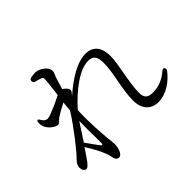

<svg xmlns="http://www.w3.org/2000/svg" viewBox="-182 -1050 1363 1363"><g transform="rotate(-45 500.0 -368.0)"><path d="M783 -24C866 -24 938 -79 984 -139C990 -148 990 -156 984 -164C978 -172 969 -170 959 -161C909 -119 862 -100 802 -100C752 -100 732 -120 732 -168C732 -222 744 -289 755 -353C765 -406 774 -458 774 -494C774 -591 729 -634 659 -634C570 -634 467 -566 379 -488C378 -488 381 -491 382 -492L387 -498C394 -506 403 -514 403 -528C403 -545 380 -563 365 -573C373 -602 381 -628 386 -643C390 -660 396 -672 401 -683C405 -692 409 -702 409 -715C409 -750 355 -792 313 -792C297 -792 282 -790 268 -787C256 -784 250 -778 251 -766C251 -755 257 -747 269 -745C285 -741 298 -738 305 -735C326 -729 328 -727 328 -709C327 -681 320 -629 313 -566C271 -544 170 -497 144 -497C126 -497 113 -508 102 -527C96 -538 91 -543 86 -542C81 -540 76 -533 77 -522C77 -510 78 -498 81 -487C92 -451 138 -414 166 -414C175 -414 185 -424 194 -433C200 -439 204 -444 215 -450C235 -463 269 -482 304 -500C302 -477 299 -452 297 -426C231 -322 125 -186 80 -143C62 -123 57 -109 57 -89C57 -66 72 -50 85 -50C99 -50 108 -62 124 -80C141 -103 162 -134 186 -170C216 -123 248 -64 255 -42C266 -19 269 -5 274 17C279 46 291 56 309 56C336 56 353 4 353 -29C353 -52 350 -73 347 -96C342 -154 332 -274 338 -390C433 -496 549 -585 637 -585C689 -585 705 -555 705 -495C705 -443 695 -389 684 -332C674 -276 663 -218 663 -161C663 -70 713 -24 783 -24ZM205 -196C233 -238 263 -284 291 -328C289 -273 290 -218 291 -173V-99C291 -91 283 -91 276 -97C261 -117 229 -161 205 -196Z"/></g></svg>

Font: 寒蝉锦书宋 Text
Style: Regular
Weight: 400
Designer: 寒蝉锦书宋{Warren} 思源宋体{Ryoko NISHIZUKA 西塚涼子 (kana & ideographs); Frank Grießhammer (Latin, Greek & Cyrillic); Wenlong ZHANG 
Foundry: Adobe & ChillType
Version: Version 2.000;Glyphs 3.1.1 (3135)